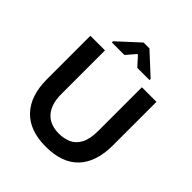

<svg xmlns="http://www.w3.org/2000/svg" viewBox="-206 -864 1007 1007"><g transform="rotate(45 297.5 -360.5)"><path d="M298 14Q178.7 14 116 -52.5Q53.3 -119 53.3 -240V-563H161.7V-240.7Q161.7 -194.3 173.5 -163.8Q185.3 -133.3 204.8 -115.5Q224.3 -97.7 248.7 -90.3Q273 -83 298 -83Q335.7 -83 366.7 -96.3Q397.7 -109.7 416.5 -144.2Q435.3 -178.7 435.3 -240.7V-563H543.3V-240Q543.3 -117 481.8 -51.5Q420.3 14 298 14ZM157.7 -618V-626.7L275.7 -735.3H319L436.7 -626.7V-618H346.3L299.7 -669.3H295L250.7 -618Z"/></g></svg>

Font: Darker Grotesque Light
Style: Regular
Weight: 300
Designer: Gabriel Lam
Foundry: TypeRant
Version: Version 1.000;gftools[0.9.28]